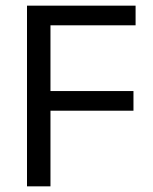

<svg xmlns="http://www.w3.org/2000/svg" viewBox="-20 -659 540 679"><path d="M75.5 0V-639H158.5V0ZM122.5 -267.5V-337H452V-267.5ZM99.5 -569.5V-639H459.5V-569.5Z"/></svg>

Font: Anek Bangla
Style: Regular
Weight: 400
Designer: Sulekha Rajkumar (Bangla), Yesha Goshar (Latin)
Foundry: Ek Type
Version: Version 1.003